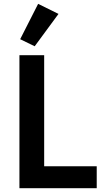

<svg xmlns="http://www.w3.org/2000/svg" viewBox="-20 -988 560 1008"><path d="M162.1 -745.1 85.9 -782.2 180.2 -967.8 287.1 -915ZM82 0V-698.2H211.9V-115.2H487.8V0Z"/></svg>

Font: Anuphan SemiBold
Style: Bold
Weight: 600
Designer: Mike Abbink, Paul van der Laan, Pieter van Rosmalen, Mint Tantisuwanna
Foundry: Bold Monday; Cadson Demak
Version: Version 3.002;hotconv 1.0.109;makeotfexe 2.5.65596